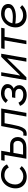

<svg xmlns="http://www.w3.org/2000/svg" viewBox="1677 -2242 572 3966"><g transform="rotate(-90 1963.0 -259.0)"><path d="M55 -223Q55 -299 88.5 -368.5Q122 -438 184.5 -481.5Q247 -525 330 -525Q408 -525 465 -493Q522 -461 550 -401L485 -363Q466 -405 425 -429Q384 -453 324 -453Q263 -453 220 -419.5Q177 -386 156 -335Q135 -284 135 -230Q135 -181 156 -143.5Q177 -106 215.5 -85Q254 -64 304 -64Q354 -64 393 -84.5Q432 -105 461 -140L515 -97Q471 -46 414 -19.5Q357 7 295 7Q223 7 168.5 -22Q114 -51 84.5 -103Q55 -155 55 -223Z M718 -68 922 -69Q971 -69 1003.5 -99Q1036 -129 1036 -180Q1036 -218 1014 -242.5Q992 -267 957 -267H749L762 -337H951Q999 -337 1036.5 -317Q1074 -297 1094.5 -261.5Q1115 -226 1115 -183Q1115 -127 1089 -85.5Q1063 -44 1014.5 -22Q966 0 899 0H703ZM758 -520H832L795 -309L793 -298L741 0H667ZM637 -520H802L746 -450H625Z M1138 0 1150 -68Q1156 -64 1164 -62.5Q1172 -61 1180 -61Q1208 -61 1227.5 -79Q1247 -97 1262.5 -139.5Q1278 -182 1293 -261L1342 -520H1705L1614 0H1539L1618 -450H1401L1361 -245Q1342 -143 1315.5 -88.5Q1289 -34 1256.5 -13.5Q1224 7 1178 7Q1167 7 1157 5Q1147 3 1138 0Z M1759 -131 1826 -164Q1845 -117 1886 -91Q1927 -65 1992 -65Q2045 -65 2078 -89Q2111 -113 2111 -153Q2111 -186 2085 -207.5Q2059 -229 2011 -229H1923L1935 -297H2026Q2071 -297 2100 -318.5Q2129 -340 2129 -377Q2129 -411 2099 -432Q2069 -453 2015 -453Q1970 -453 1936 -435Q1902 -417 1878 -382L1820 -425Q1854 -472 1906.5 -498.5Q1959 -525 2021 -525Q2075 -525 2118 -508Q2161 -491 2185 -461Q2209 -431 2209 -393Q2209 -344 2179.5 -308.5Q2150 -273 2096 -252L2097 -274Q2140 -255 2163.5 -222Q2187 -189 2187 -148Q2187 -103 2160 -68Q2133 -33 2087 -13Q2041 7 1985 7Q1910 7 1847.5 -27Q1785 -61 1759 -131Z M2380 -520H2454L2386 -131H2390L2772 -520H2836L2746 0H2672L2740 -394H2736L2350 0H2290Z M2948 -520H3372L3360 -450H2936ZM3107 0H3033L3114 -466H3188Z M3380 -220Q3380 -305 3418 -374.5Q3456 -444 3521 -483.5Q3586 -523 3664 -523Q3726 -523 3771 -505Q3816 -487 3840 -453Q3864 -419 3864 -372Q3864 -298 3789 -257.5Q3714 -217 3605 -217Q3522 -217 3419 -235L3430 -294Q3519 -280 3591 -280Q3679 -280 3731.5 -302.5Q3784 -325 3784 -366Q3784 -392 3770.5 -411Q3757 -430 3728 -440Q3699 -450 3655 -450Q3599 -450 3554 -421.5Q3509 -393 3484 -342.5Q3459 -292 3459 -231Q3459 -159 3506 -113.5Q3553 -68 3633 -68Q3679 -68 3721 -85.5Q3763 -103 3788 -132L3840 -88Q3799 -43 3742 -19Q3685 5 3622 5Q3550 5 3495 -24.5Q3440 -54 3410 -105Q3380 -156 3380 -220Z"/></g></svg>

Font: Fixel Italic Variable 20240409 Display Thin
Style: Italic
Weight: 100
Italic angle: -10°
Designer: AlfaBravo + MacPaw
Foundry: Kyrylo Tkachov, Marchela Mozhyna, Serhii Makarenko, Maria Weinstein, Zakhar Kryvoshyya
Version: Version 1.211;Glyphs 3.2 (3225)